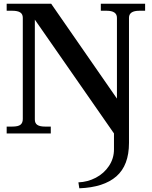

<svg xmlns="http://www.w3.org/2000/svg" viewBox="-20 -720 819 1036"><path d="M403 264Q453 262 497 239Q541 216 568 175.5Q595 135 595 86V0L168 -614V-75Q168 -55 181.5 -46Q195 -37 223 -37H254V0H16V-37H46Q78 -37 90.5 -47Q103 -57 103 -78V-624Q103 -644 89 -653Q75 -662 46 -662H16V-700H256L611 -188V-624Q611 -662 555 -662H524V-700H763V-662H732Q676 -662 676 -624V51Q676 172 608 231.5Q540 291 408 296Z"/></svg>

Font: Taviraj DemiBold
Style: Regular
Weight: 600
Designer: Katatrad Team
Foundry: CadsonDemak
Version: Version 1.030